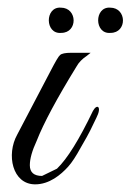

<svg xmlns="http://www.w3.org/2000/svg" viewBox="-20 -482 342 502"><path d="M25 -130C-4 -78 12 0 72 0C109 0 139 -25 158 -46C168 -57 179 -74 191 -96C204 -118 212 -133 216 -141L232 -174C247 -203 234 -212 223 -192C187 -117 156 -67 129 -41L90 -22C69 -22 58 -31 58 -50C58 -67 64 -88 76 -114C94 -160 129 -225 180 -308C186 -319 195 -328 207 -336L217 -344H166C151 -344 141 -342 137 -338C133 -335 125 -321 112 -296ZM268 -462C226 -465 226 -392 269 -396C313 -396 312 -462 268 -462ZM139 -462C97 -465 97 -392 140 -396C184 -396 183 -462 139 -462Z"/></svg>

Font: VL Great Vibes
Style: Regular
Weight: 400
Designer: Robert E. Leuschke
Foundry: Robert E. Leuschke
Version: Version 1.001